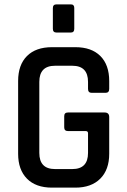

<svg xmlns="http://www.w3.org/2000/svg" viewBox="-20 -859 583 879"><path d="M222 -727V-822Q222 -839 239 -839H304Q320 -839 320 -823V-727Q320 -710 304 -710H239Q222 -710 222 -727ZM325 0H218Q144 0 103.5 -41Q63 -82 63 -155V-488Q63 -562 103.5 -602.5Q144 -643 218 -643H325Q399 -643 439.5 -602.5Q480 -562 480 -488V-452Q480 -434 463 -434H400Q383 -434 383 -452V-484Q383 -558 311 -558H232Q160 -558 160 -484V-159Q160 -85 232 -85H311Q383 -85 383 -159V-249Q383 -259 372 -259H291Q274 -259 274 -276V-327Q274 -344 291 -344H459Q480 -344 480 -323V-155Q480 -82 439 -41Q398 0 325 0Z"/></svg>

Font: Rajdhani Semibold
Style: Regular
Weight: 600
Designer: Satya Rajpurohit, Jyotish Sonowal
Foundry: Indian Type Foundry
Version: Version 1.200;PS 1.0;hotconv 1.0.78;makeotf.lib2.5.61930; tt